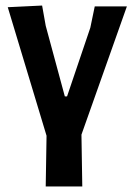

<svg xmlns="http://www.w3.org/2000/svg" viewBox="-20 -488 481 693"><path d="M145 185 148 2 8 -462 132 -468 145 -395 214 -140H222L306 -388L322 -465H438L274 -2L277 185Z"/></svg>

Font: Alegreya Sans SC
Style: Bold
Weight: 700
Designer: Juan Pablo del Peral
Foundry: Huerta Tipografica
Version: Version 2.007